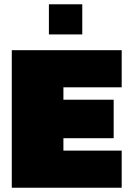

<svg xmlns="http://www.w3.org/2000/svg" viewBox="-20 -879 595 899"><path d="M209 -717.8V-858.9H365.2V-717.8ZM35.2 0V-644H549.8V-470.2H276.9V-412.1H512.2V-231.9H276.9V-173.8H549.8V0Z"/></svg>

Font: Kanit Black
Style: Regular
Weight: 900
Designer: Katatrad Team
Foundry: CadsonDemak
Version: Version 1.000;PS 001.000;hotconv 1.0.88;makeotf.lib2.5.64775